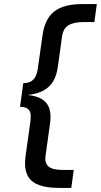

<svg xmlns="http://www.w3.org/2000/svg" viewBox="-20 -720 494 940"><path d="M116 -255Q160 -250 186 -234Q212 -218 221.5 -189Q231 -160 225 -116L203 43Q198 79 218 95.5Q238 112 288 112H341L329 200H270Q172 200 133 163.5Q94 127 105 45L129 -126Q131 -145 130 -158.5Q129 -172 122.5 -180.5Q116 -189 105 -193Q94 -197 78 -197L94 -313Q116 -313 130 -320.5Q144 -328 152.5 -343Q161 -358 165 -383L188 -546Q199 -627 245 -663.5Q291 -700 382 -700H454L442 -612H389Q339 -612 314 -595.5Q289 -579 284 -543L263 -392Q257 -349 239.5 -320.5Q222 -292 191.5 -276Q161 -260 116 -255Z"/></svg>

Font: Fivo Sans Modern Med
Style: Italic
Weight: 450
Designer: Alexander Slobzheninov
Foundry: Alexander Slobzheninov
Version: 1.0